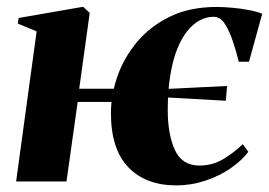

<svg xmlns="http://www.w3.org/2000/svg" viewBox="-20 -535 793 566"><path d="M27.5 0 88 -442.5 32.5 -465.5 35 -482 225 -515 244.5 -497 213.5 -273.5H361.5L348 -234.5H209L176 0ZM499.5 11.5Q409.5 11.5 358.2 -42Q307 -95.5 307 -201.5Q307 -254.5 326 -309.5Q345 -364.5 383.8 -411Q422.5 -457.5 481 -486Q539.5 -514.5 618.5 -514.5Q639 -514.5 664.2 -512.2Q689.5 -510 713.2 -505.5Q737 -501 753 -494.5L714 -353H684Q676 -385 665.8 -415.2Q655.5 -445.5 642.2 -465.5Q629 -485.5 609.5 -485.5Q588.5 -485.5 568.8 -475Q549 -464.5 531.8 -443Q514.5 -421.5 501.8 -389Q489 -356.5 481.8 -311.8Q474.5 -267 474.5 -210Q474.5 -139 495.5 -93Q516.5 -47 568 -47Q607 -47 639 -66.5Q671 -86 695.5 -110L712 -87.5Q693 -62 660.2 -39.2Q627.5 -16.5 585.8 -2.5Q544 11.5 499.5 11.5ZM645.5 -238Q586.5 -241.5 532 -244.5Q477.5 -247.5 418 -250.5L413.5 -270Q457.5 -272 496.5 -274Q535.5 -276 572.8 -277.8Q610 -279.5 649.5 -281.5Z"/></svg>

Font: Merriweather 144pt ExtraBold
Style: Italic
Weight: 800
Italic angle: -7.8°
Version: Version 2.101